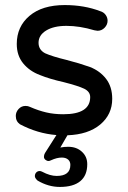

<svg xmlns="http://www.w3.org/2000/svg" viewBox="-20 -529 509 766"><path d="M249 10.7 220.7 59.6Q235.4 56.6 252 56.6Q285.2 56.6 306.6 76.2Q328.1 95.7 328.1 126Q328.1 170.9 300.3 193.8Q272.5 216.8 218.8 216.8Q172.9 216.8 129.9 191.4Q119.1 181.6 119.1 173.8Q119.1 165 124.5 159.2Q129.9 153.3 138.7 153.3Q142.6 153.3 148.4 156.2Q179.7 172.9 206.1 172.9Q260.7 172.9 260.7 128.9Q260.7 115.2 251.5 107.4Q242.2 99.6 226.6 99.6Q207 99.6 183.6 110.4Q177.7 113.3 173.8 113.3Q167 113.3 161.1 108.4Q155.3 103.5 155.3 96.7Q155.3 88.9 159.2 82L205.1 9.8Q129.9 3.9 59.6 -33.2Q43 -44.9 43 -66.4Q43 -82 54.2 -94.2Q65.4 -106.4 82 -106.4Q91.8 -106.4 99.6 -102.5Q132.8 -87.9 164.1 -80.6Q195.3 -73.2 232.4 -73.2Q339.8 -73.2 339.8 -141.6Q339.8 -163.1 316.4 -174.8Q292 -186.5 234.4 -201.2Q177.7 -213.9 139.6 -229.5Q97.7 -245.1 72.3 -276.4Q46.9 -307.6 46.9 -353.5Q46.9 -422.9 97.7 -465.8Q148.4 -508.8 238.3 -508.8Q316.4 -508.8 379.9 -484.4Q393.6 -480.5 401.4 -469.7Q409.2 -459 409.2 -446.3Q409.2 -430.7 397.5 -418.5Q385.7 -406.2 369.1 -406.2L356.4 -408.2Q297.9 -425.8 245.1 -425.8Q194.3 -425.8 164.1 -407.2Q133.8 -388.7 133.8 -358.4Q133.8 -330.1 160.2 -316.4Q188.5 -303.7 245.1 -290Q297.9 -276.4 338.9 -261.7Q378.9 -246.1 403.3 -214.4Q427.7 -182.6 427.7 -134.8Q427.7 -72.3 379.9 -32.2Q332 7.8 249 10.7Z"/></svg>

Font: YuPearl-Regular
Style: Regular
Weight: 400
Designer: Max Yao
Foundry: Max-Everyday
Version: Version 1.011; ttfautohint (v1.8.3)